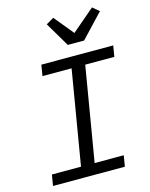

<svg xmlns="http://www.w3.org/2000/svg" viewBox="-136 -1029 873 1115"><g transform="rotate(-15 300.0 -471.5)"><path d="M41 0 52 -66H227L322 -632H147L158 -698H590L579 -632H404L309 -66H484L473 0ZM336 -769 249 -916 295 -943 391 -826 528 -943 567 -910 434 -769Z"/></g></svg>

Font: IBM Plex Mono
Style: Italic
Weight: 400
Italic angle: -9°
Monospace: yes
Designer: Mike Abbink, Paul van der Laan, Pieter van Rosmalen
Foundry: Bold Monday
Version: Version 2.3